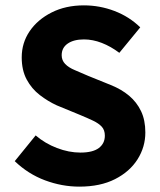

<svg xmlns="http://www.w3.org/2000/svg" viewBox="-20 -684 596 716"><path d="M276 12Q211 12 148 -11.5Q85 -35 35 -83L113 -179Q148 -149 192.5 -132Q237 -115 280 -115Q326 -115 348.5 -132Q371 -149 371 -178Q371 -199 359.5 -211.5Q348 -224 327 -234Q306 -244 277 -256L192 -291Q159 -306 128.5 -329.5Q98 -353 79.5 -387.5Q61 -422 61 -470Q61 -524 90.5 -567.5Q120 -611 172.5 -637.5Q225 -664 293 -664Q352 -664 407 -643Q462 -622 503 -582L425 -487Q393 -511 359.5 -524Q326 -537 293 -537Q255 -537 232.5 -521.5Q210 -506 210 -478Q210 -459 223 -445.5Q236 -432 259 -422.5Q282 -413 309 -401L393 -367Q433 -351 461.5 -327Q490 -303 506 -269.5Q522 -236 522 -190Q522 -136 493 -90Q464 -44 409 -16Q354 12 276 12Z"/></svg>

Font: Source Sans 3
Style: Bold
Weight: 700
Designer: Paul D. Hunt
Foundry: Adobe
Version: Version 3.052;hotconv 1.1.0;makeotfexe 2.6.0